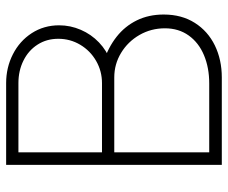

<svg xmlns="http://www.w3.org/2000/svg" viewBox="-80 -680 760 641"><g transform="rotate(-90 300.5 -360.0)"><path d="M70 0V-720H343Q395 -720 439.2 -697.5Q483.5 -675 509.8 -634.5Q536 -594 536 -543Q536 -505.5 521 -470.8Q506 -436 478.8 -410Q451.5 -384 416 -371L414 -395Q462.5 -379 497.8 -351.2Q533 -323.5 552.5 -283.8Q572 -244 572 -194Q572 -134 544.2 -90.2Q516.5 -46.5 468.8 -23.2Q421 0 362 0ZM342 -42Q394.5 -42 436.2 -59.5Q478 -77 502 -110.5Q526 -144 526 -190Q526 -236 503.8 -274.8Q481.5 -313.5 444 -336.2Q406.5 -359 362 -359H112V-42ZM343 -400Q383 -400 417 -419.5Q451 -439 471 -472.5Q491 -506 491 -546Q491 -585 471.5 -615.2Q452 -645.5 418.2 -662.2Q384.5 -679 343 -679H112V-400Z"/></g></svg>

Font: Manrope
Style: Regular
Weight: 400
Designer: Mikhail Sharanda
Foundry: Mikhail Sharanda
Version: Version 4.503